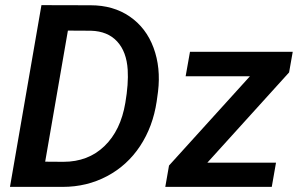

<svg xmlns="http://www.w3.org/2000/svg" viewBox="-20 -731 1171 751"><path d="M19 0 142.1 -710.9 334.5 -710.4Q423.3 -710.4 487.5 -666.3Q551.8 -622.1 580.6 -544.2Q609.4 -466.3 598.1 -372.6L592.8 -334Q578.1 -235.8 528.1 -159.9Q478 -84 398.9 -42Q319.8 0 225.1 0ZM245.6 -611.3 156.7 -98.6 228 -98.1Q324.7 -98.1 388.4 -159.4Q452.1 -220.7 470.2 -328.6Q482.9 -402.8 479.5 -458Q475.1 -528.8 438.2 -568.8Q401.4 -608.9 335.9 -610.8ZM791 -94.7H1059.6L1043 0H626.5L641.1 -83.5L957.5 -432.6H706.1L723.1 -528.3H1125L1110.8 -447.8Z"/></svg>

Font: Roboto Medium
Style: Italic
Weight: 500
Italic angle: -12°
Designer: Google
Version: Version 2.134; 2016